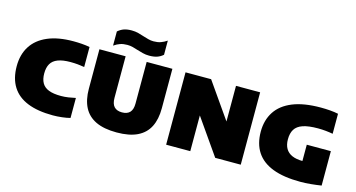

<svg xmlns="http://www.w3.org/2000/svg" viewBox="-85 -1161 2831 1525"><g transform="rotate(15 1331.0 -398.5)"><path d="M407.5 8Q283.5 8 199.5 -25.8Q115.5 -59.5 72.8 -127.2Q30 -195 30 -296Q30 -392 74 -460.8Q118 -529.5 203.8 -566.2Q289.5 -603 414.5 -603Q449 -603 483.8 -600.5Q518.5 -598 549.5 -592V-427.5Q523.5 -432 494.8 -434.8Q466 -437.5 435 -437.5Q371 -437.5 331.5 -422.2Q292 -407 274 -376Q256 -345 256 -297Q256 -249.5 273.5 -218.5Q291 -187.5 329.2 -172.5Q367.5 -157.5 430.5 -157.5Q460 -157.5 491.5 -162.2Q523 -167 549.5 -173V-8.5Q521 -1 482.5 3.5Q444 8 407.5 8Z M932 8Q827 8 760.2 -24Q693.5 -56 661.8 -118Q630 -180 630 -270.5V-595H845.5V-253Q845.5 -204 867.5 -180.5Q889.5 -157 932 -157Q975 -157 996.8 -180.5Q1018.5 -204 1018.5 -253V-595H1230V-270.5Q1230 -180 1198.8 -118Q1167.5 -56 1101.8 -24Q1036 8 932 8ZM1024 -648Q995.5 -648 971 -654.5Q946.5 -661 923 -668Q902 -675 880.8 -680.5Q859.5 -686 836 -686Q803 -686 778 -677.5Q753 -669 727 -651V-767.5Q750 -787.5 776.2 -796.8Q802.5 -806 840 -806Q869 -806 893.5 -799.5Q918 -793 941 -785.5Q962.5 -779 983.8 -773Q1005 -767 1028 -767Q1061.5 -767 1086.5 -775.8Q1111.5 -784.5 1137 -802V-685.5Q1115 -666 1088.2 -657Q1061.5 -648 1024 -648Z M1338 0V-595H1548.5L1781 -262H1753V-595H1951.5V0H1741.5L1509 -333H1536.5V0Z M2443 9Q2306 9 2216 -25.5Q2126 -60 2081.5 -127.8Q2037 -195.5 2037 -295.5Q2037 -390 2082 -459.2Q2127 -528.5 2218.5 -565.8Q2310 -603 2449.5 -603Q2488.5 -603 2525.5 -600Q2562.5 -597 2593 -590.5V-426Q2566.5 -431 2535.2 -434.2Q2504 -437.5 2470.5 -437.5Q2392 -437.5 2346.2 -421.8Q2300.5 -406 2280.8 -374Q2261 -342 2261 -292.5Q2261 -247 2278.5 -216.5Q2296 -186 2331.2 -170.5Q2366.5 -155 2420.5 -155Q2441.5 -155 2466 -156.8Q2490.5 -158.5 2509.5 -160.5L2417 -88V-289H2615V-6Q2573 0.5 2528.2 4.8Q2483.5 9 2443 9Z"/></g></svg>

Font: Encode Sans SC Condensed Thin Black
Style: Regular
Weight: 900
Version: Version 3.002